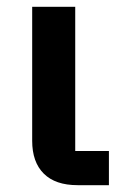

<svg xmlns="http://www.w3.org/2000/svg" viewBox="-20 -542 358 562"><path d="M207 0Q142.1 0 108.2 -33.7Q74.2 -67.4 74.2 -129.9V-522H200.2V-100.1H298.8V0Z"/></svg>

Font: Anuphan SemiBold
Style: Bold
Weight: 600
Designer: Mike Abbink, Paul van der Laan, Pieter van Rosmalen, Mint Tantisuwanna
Foundry: Bold Monday; Cadson Demak
Version: Version 3.002;hotconv 1.0.109;makeotfexe 2.5.65596